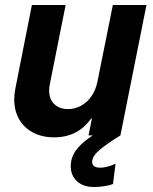

<svg xmlns="http://www.w3.org/2000/svg" viewBox="-20 -543 615 770"><path d="M462.9 0Q409.7 32.7 379.6 58.1Q349.6 83.5 349.6 106.4Q349.6 117.2 357.4 123.3Q365.2 129.4 381.3 129.4Q397.5 129.4 415 124.3Q432.6 119.1 443.4 113.3L433.1 194.8Q419.4 200.7 396.5 203.9Q373.5 207 356.9 207Q314 207 288.8 183.8Q263.7 160.6 263.7 123.5Q263.7 113.8 266.1 100.6Q272 72.8 293.5 48.6Q314.9 24.4 352.1 0H335L348.6 -67.9H345.7Q292 7.8 197.3 7.8Q149.4 7.8 113.3 -11Q77.1 -29.8 57.1 -64.2Q37.1 -98.6 37.1 -144Q37.1 -165 41.5 -187.5L107.9 -522.9H243.2L179.7 -204.6Q177.2 -193.8 177.2 -179.7Q177.2 -144.5 198.2 -125Q219.2 -105.5 252.9 -105.5Q281.2 -105.5 305.9 -119.4Q330.6 -133.3 347.4 -158.2Q364.3 -183.1 370.6 -214.8L432.6 -522.9H567.4Z"/></svg>

Font: Reddit Sans Chocolate
Style: Bold Italic
Weight: 700
Italic angle: -11.25°
Designer: Stephen Hutchings
Version: Version 1.013